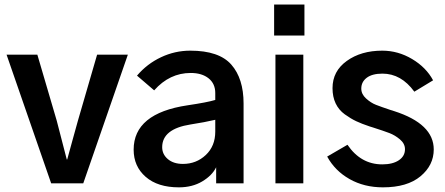

<svg xmlns="http://www.w3.org/2000/svg" viewBox="-20 -803 1949 841"><path d="M8.8 -563.5H143.6L228.5 -274.4Q236.3 -245.1 251.5 -185.5Q266.6 -126 272.5 -104.5H274.4Q280.3 -127 296.9 -186.5Q313.5 -246.1 321.3 -274.4L405.3 -563.5H540L344.7 0H204.1Z M690.4 -158.2Q690.4 -127 715.3 -106Q740.2 -85 781.2 -85Q839.8 -85 881.3 -124Q922.9 -163.1 922.9 -226.6V-278.3Q877.9 -267.6 814.5 -257.8Q690.4 -238.3 690.4 -158.2ZM565.4 -147.5Q565.4 -306.6 801.8 -341.8Q887.7 -354.5 922.9 -365.2V-395.5Q922.9 -436.5 893.6 -460Q864.3 -483.4 815.4 -483.4Q722.7 -483.4 655.3 -407.2L580.1 -471.7Q624 -523.4 685.1 -552.2Q746.1 -581.1 813.5 -581.1Q939.5 -581.1 993.2 -520Q1046.9 -459 1046.9 -349.6V0H926.8V-70.3Q909.2 -34.2 865.7 -8.3Q822.3 17.6 763.7 17.6Q670.9 17.6 618.2 -28.3Q565.4 -74.2 565.4 -147.5Z M1180.7 -647.5V-783.2H1313.5V-647.5ZM1186.5 0V-563.5H1308.6V0Z M1413.1 -117.2 1502 -168.9Q1560.5 -83 1654.3 -83Q1700.2 -83 1727.1 -101.1Q1753.9 -119.1 1753.9 -149.4Q1753.9 -173.8 1731.9 -192.4Q1710 -210.9 1685.5 -220.2Q1661.1 -229.5 1612.3 -245.1Q1603.5 -248 1599.6 -249Q1564.5 -260.7 1540.5 -272Q1516.6 -283.2 1490.2 -302.2Q1463.9 -321.3 1450.2 -350.1Q1436.5 -378.9 1436.5 -417Q1436.5 -491.2 1499 -536.1Q1561.5 -581.1 1654.3 -581.1Q1723.6 -581.1 1785.2 -544.4Q1846.7 -507.8 1877 -451.2L1794.9 -401.4Q1737.3 -480.5 1655.3 -480.5Q1610.4 -480.5 1586.4 -462.4Q1562.5 -444.3 1562.5 -415Q1562.5 -390.6 1583.5 -371.6Q1604.5 -352.5 1627 -343.8Q1649.4 -335 1690.4 -321.3Q1701.2 -318.4 1706.1 -316.4Q1879.9 -260.7 1879.9 -148.4Q1879.9 -79.1 1821.8 -30.8Q1763.7 17.6 1657.2 17.6Q1575.2 17.6 1511.2 -18.6Q1447.3 -54.7 1413.1 -117.2Z"/></svg>

Font: Gothic A1
Style: Bold
Weight: 700
Version: Version 2.50